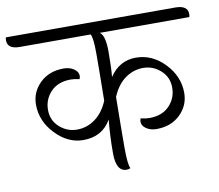

<svg xmlns="http://www.w3.org/2000/svg" viewBox="-109 -733 943 826"><g transform="rotate(-10 363.0 -320.5)"><path d="M707 -646Q761 -646 761 -608Q761 -599 759 -595H368Q391 -580 391 -509.5Q391 -439 387 -399Q430 -463 501.5 -463Q573 -463 627 -406.5Q681 -350 681 -278Q681 -223 641 -184Q601 -145 537 -145Q511 -145 492.5 -157.5Q474 -170 474 -188Q474 -195 477 -202Q500 -197 515 -197Q571 -197 602.5 -230Q634 -263 634 -309Q634 -355 601 -384.5Q568 -414 525 -414Q482 -414 446 -388Q410 -362 389 -311Q387 -165 387 -89.5Q387 -14 397 1Q389 5 380 5Q334 5 334 -74.5Q334 -154 341 -221Q302 -153 219 -153Q152 -153 98 -209.5Q44 -266 44 -338Q44 -393 84 -432Q124 -471 188 -471Q214 -471 232.5 -458.5Q251 -446 251 -428Q251 -422 248 -414Q225 -419 210 -419Q154 -419 122.5 -386Q91 -353 91 -307Q91 -261 124 -231.5Q157 -202 200 -202Q243 -202 279 -228Q315 -254 336 -304Q338 -438 338 -509Q338 -580 328 -595H19Q-35 -595 -35 -633Q-35 -642 -33 -646Z"/></g></svg>

Font: Laila Light
Style: Regular
Weight: 300
Designer: Hitesh Malaviya
Foundry: Indian Type Foundry
Version: Version 1.302;PS 1.0;hotconv 1.0.78;makeotf.lib2.5.61930; tt